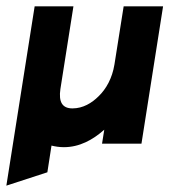

<svg xmlns="http://www.w3.org/2000/svg" viewBox="-20 -452 533 604"><path d="M0 132 129 90 142 6C154 9 167 11 181 11C230 11 272 -12 308 -44L301 0H425L493 -432H369L340 -249C333 -206 314 -172 290 -149C269 -128 241 -111 208 -111C176 -111 164 -131 170 -172L211 -432H89Z"/></svg>

Font: Charger Sport
Style: UltNrwObl
Weight: 1000
Designer: Jasper
Foundry: Cannot Into Space Fonts
Version: Version 1.1